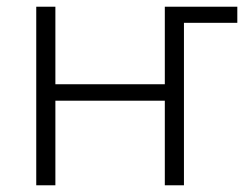

<svg xmlns="http://www.w3.org/2000/svg" viewBox="-20 -552 746 572"><path d="M88 0V-532H145V-301H471V-532H687V-484H528V0H471V-252H145V0Z"/></svg>

Font: RS Noto Sans Light
Style: Regular
Weight: 300
Designer: Monotype Design Team
Foundry: Monotype Imaging Inc.
Version: Version 3.10